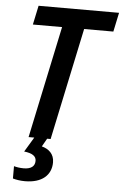

<svg xmlns="http://www.w3.org/2000/svg" viewBox="-62 -758 667 1041"><g transform="rotate(5 271.5 -237.0)"><path d="M113 0H144L96 80C141 85 162 100 162 125C162 155 141 171 101 171C81 171 62 168 48 164V231C65 236 88 240 114 240C206 240 257 195 257 125C257 79 227 54 189 44L214 0H233L362 -610H521L543 -714H105L83 -610H242Z"/></g></svg>

Font: Noto Sans SemiCondensed SemiBold
Style: Italic
Weight: 600
Width: 4
Italic angle: -12°
Designer: Monotype Design Team
Foundry: Monotype Imaging Inc.
Version: Version 2.013